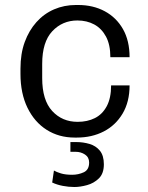

<svg xmlns="http://www.w3.org/2000/svg" viewBox="-20 -541 593 769"><path d="M279 10Q216 10 167 -21Q118 -52 90 -109.5Q62 -167 62 -245V-266Q62 -326 79 -372.5Q96 -419 126 -452.5Q156 -486 196.5 -503.5Q237 -521 284 -521H293Q353 -521 399.5 -496Q446 -471 472.5 -424.5Q499 -378 499 -312H422Q422 -362 404.5 -394.5Q387 -427 357.5 -443Q328 -459 290 -459Q230 -459 189.5 -416Q149 -373 149 -285V-228Q149 -140 189 -96.5Q229 -53 291 -53Q330 -53 360 -68Q390 -83 407.5 -115.5Q425 -148 425 -199H499Q499 -133 471 -86Q443 -39 395.5 -14.5Q348 10 288 10ZM278 208Q255 208 231.5 203.5Q208 199 189 190L196 142Q206 148 224 153.5Q242 159 269 159Q294 159 315.5 149Q337 139 337 110Q337 89 320.5 78Q304 67 283 67H262V28H286Q313 28 338.5 35.5Q364 43 380 62.5Q396 82 396 117Q396 154 376 173.5Q356 193 328.5 200.5Q301 208 278 208Z"/></svg>

Font: Chivo Medium Light
Style: Regular
Weight: 300
Version: Version 2.002